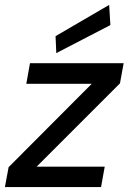

<svg xmlns="http://www.w3.org/2000/svg" viewBox="-30 -761 523 781"><path d="M-10 0 5 -81 343 -420H77L92 -504H473L458 -422L119 -83H396L381 0ZM199 -545 196 -614 414 -741 419 -659Z"/></svg>

Font: DM Sans Medium
Style: Italic
Weight: 500
Italic angle: -10°
Designer: Colophon Foundry, Jonny Pinhorn
Foundry: Colophon Foundry
Version: Version 4.004;gftools[0.9.30]